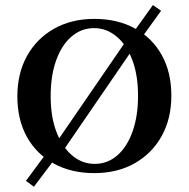

<svg xmlns="http://www.w3.org/2000/svg" viewBox="-20 -655 726 739"><path d="M213.7 -61.3 182.3 -85.5 479 -517.7 508.9 -491.9ZM110.5 63.7 79.8 41.1 173.4 -85.5 204.8 -61.3ZM512.9 -492.7 484.7 -518.5 568.5 -635.5 600 -613.7ZM342.7 11.3Q254 11.3 187.1 -25.4Q120.2 -62.1 83.5 -128.2Q46.8 -194.4 46.8 -283.9Q46.8 -372.6 83.9 -439.5Q121 -506.5 187.9 -544.4Q254.8 -582.3 343.5 -582.3Q432.3 -582.3 499.2 -545.6Q566.1 -508.9 602.8 -442.7Q639.5 -376.6 639.5 -287.1Q639.5 -198.4 602.4 -131.5Q565.3 -64.5 498.4 -26.6Q431.5 11.3 342.7 11.3ZM344.4 -24.2Q393.5 -24.2 431 -56.5Q468.5 -88.7 489.9 -148Q511.3 -207.3 511.3 -286.3Q511.3 -366.1 489.1 -424.6Q466.9 -483.1 428.2 -514.9Q389.5 -546.8 341.9 -546.8Q293.5 -546.8 255.6 -514.5Q217.7 -482.3 196.4 -423.4Q175 -364.5 175 -284.7Q175 -204.8 197.6 -146.4Q220.2 -87.9 258.5 -56Q296.8 -24.2 344.4 -24.2Z"/></svg>

Font: Playfair 9pt
Style: Bold
Weight: 700
Designer: Claus Eggers Sørensen
Foundry: Claus Eggers Sørensen
Version: Version 2.203